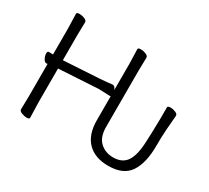

<svg xmlns="http://www.w3.org/2000/svg" viewBox="-141 -935 1285 1182"><g transform="rotate(30 502.0 -344.0)"><path d="M736 -43Q803 -43 832.5 -89.5Q862 -136 865 -232L868 -307Q870 -387 870 -396V-476Q870 -486 891 -486Q909 -486 926.5 -478.5Q944 -471 944 -460V-458Q944 -446 941 -419Q940 -410 936 -357.5Q932 -305 932 -238Q932 -117 888 -50Q844 17 736 17Q641 17 588.5 -36.5Q536 -90 536 -192V-362L530 -361L450 -364L176 -348H170V-105L173 1Q173 11 154.5 11Q136 11 117 3.5Q98 -4 98 -17L100 -106V-340Q97 -339 93 -339H92Q79 -339 69.5 -357.5Q60 -376 60 -392Q60 -408 71 -408H72L100 -407V-589L97 -695Q97 -705 116 -705Q135 -705 153.5 -697.5Q172 -690 172 -677L170 -588V-407H175L426 -422Q449 -424 473 -426Q497 -428 509 -430H512Q527 -430 536 -406V-589L533 -695Q533 -705 552 -705Q571 -705 589.5 -697.5Q608 -690 608 -677L606 -588V-194Q604 -115 642 -79Q680 -43 736 -43Z"/></g></svg>

Font: LXGW WenKai
Style: Regular
Weight: 400
Designer: LXGW / Fontworks Inc.
Foundry: LXGW / Fontworks Inc.
Version: Version 1.520; June 14, 2025